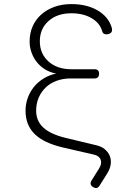

<svg xmlns="http://www.w3.org/2000/svg" viewBox="-20 -760 640 940"><path d="M480 -608Q469 -647 428.5 -671Q388 -695 329 -695Q260 -695 217.5 -657Q175 -619 175 -558Q175 -497 217.5 -459Q260 -421 329 -421H443Q454 -421 459.5 -415.5Q465 -410 465 -399Q465 -388 459.5 -382Q454 -376 443 -376H326Q289 -376 257.5 -364.5Q226 -353 204 -332Q182 -311 169.5 -282Q157 -253 157 -218Q157 -168 192 -135.5Q227 -103 301 -85L451 -49Q477 -43 493.5 -29Q510 -15 517.5 3.5Q525 22 522 44.5Q519 67 505 89L468 148Q462 158 454 160Q446 162 436 156Q426 150 424 142Q422 134 428 124L465 65Q480 41 473 22Q466 3 440 -3L288 -38Q194 -60 149.5 -104Q105 -148 105 -218Q105 -251 116 -281Q127 -311 146.5 -335Q166 -359 194 -376Q222 -393 255 -400Q226 -405 202 -419.5Q178 -434 161 -455Q144 -476 134.5 -502.5Q125 -529 125 -557Q125 -598 140 -631.5Q155 -665 182 -689Q209 -713 246.5 -726.5Q284 -740 329 -740Q405 -740 458 -709Q511 -678 527 -625Q529 -618 528.5 -611.5Q528 -605 524.5 -601Q521 -597 515 -594.5Q509 -592 500 -592Q492 -592 487 -596Q482 -600 480 -608Z"/></svg>

Font: Maple Mono NL Thin
Style: Regular
Weight: 250
Monospace: yes
Designer: subframe7536
Version: Version 7.000